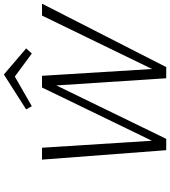

<svg xmlns="http://www.w3.org/2000/svg" viewBox="38 -938 900 1017"><g transform="rotate(-90 488.5 -430.0)"><path d="M977 -658 641 0H582L544 -582L261 0H201L151 -658H214L251 -76L533 -658H595L631 -75L914 -658ZM713 -712 591 -802 434 -712 417 -742 602 -860 740 -742Z"/></g></svg>

Font: Ysabeau Semilight
Style: Italic
Weight: 300
Italic angle: -12°
Designer: Christian Thalmann (Catharsis Fonts)
Version: Version 0.003